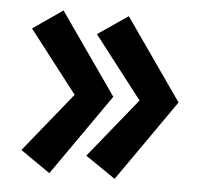

<svg xmlns="http://www.w3.org/2000/svg" viewBox="-43 -553 627 598"><g transform="rotate(5 270.5 -254.5)"><path d="M412.2 -275 242.2 -65 336.3 -0.7 514 -255ZM514 -255 336.3 -509.3 242.2 -445 412.2 -225ZM209.3 -275 39.3 -65 132.2 -0.7 310 -255ZM310 -255 132.2 -509.3 39.3 -445 209.3 -225Z"/></g></svg>

Font: Jost* Book
Style: Regular
Weight: 400
Version: Version 3.000